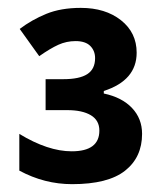

<svg xmlns="http://www.w3.org/2000/svg" viewBox="-20 -743 419 485"><path d="M325.2 -609.9Q325.2 -540 242.2 -513.2V-506.8Q288.1 -497.1 313.5 -470.2Q338.9 -443.4 338.9 -404.8Q338.9 -345.7 295.9 -311.8Q252.9 -277.8 162.1 -277.8Q92.3 -277.8 28.8 -312V-404.8Q101.1 -360.8 161.1 -360.8Q231 -360.8 231 -413.1Q231 -439 209.5 -451.9Q188 -464.8 149.9 -464.8H95.2V-543H140.1Q180.7 -543 200.4 -555.7Q220.2 -568.4 220.2 -596.2Q220.2 -614.7 208 -627Q195.8 -639.2 170.9 -639.2Q147.9 -639.2 127.4 -629.9Q106.9 -620.6 79.1 -601.1L29.8 -669.9Q60.1 -692.9 96.9 -708Q133.8 -723.1 184.1 -723.1Q246.1 -723.1 285.6 -691.9Q325.2 -660.6 325.2 -609.9Z"/></svg>

Font: Samim FD
Style: Bold-FD
Weight: 700
Foundry: DejaVu fonts team - Redesigned by Saber Rastikerdar
Version: Version 4.0.1